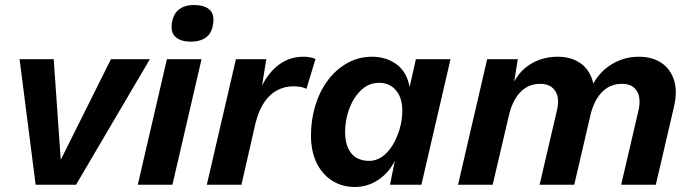

<svg xmlns="http://www.w3.org/2000/svg" viewBox="-20 -736 2756 765"><path d="M422 -500H577L283 0H122L58 -500H194L226 -43L197 -49Z M783 -500 667 0H529L645 -500ZM740 -570Q703 -570 682 -586.5Q661 -603 664 -637Q668 -678 691.5 -697Q715 -716 753 -716Q792 -716 812.5 -699.5Q833 -683 830 -650Q827 -608 803.5 -589Q780 -570 740 -570Z M804 0 920 -500H1041L1015 -339L1007 -352Q1030 -424 1077.5 -467Q1125 -510 1189 -510Q1205 -510 1216.5 -507.5Q1228 -505 1237 -501L1201 -382Q1192 -387 1179 -389.5Q1166 -392 1147 -392Q1115 -392 1085.5 -377Q1056 -362 1033.5 -329.5Q1011 -297 998 -245L942 0Z M1394 9Q1343 9 1303.5 -16Q1264 -41 1241.5 -87Q1219 -133 1219 -197Q1219 -258 1236 -314.5Q1253 -371 1285.5 -415Q1318 -459 1363.5 -484.5Q1409 -510 1463 -510Q1518 -510 1559.5 -480Q1601 -450 1612 -389L1637 -500H1775L1659 0H1534L1553 -95Q1529 -47 1486.5 -19Q1444 9 1394 9ZM1451 -95Q1479 -95 1503 -112Q1527 -129 1544.5 -158Q1562 -187 1572.5 -222.5Q1583 -258 1583 -295Q1583 -330 1571.5 -354.5Q1560 -379 1539.5 -392.5Q1519 -406 1491 -406Q1449 -406 1418.5 -376.5Q1388 -347 1371.5 -302.5Q1355 -258 1355 -210Q1355 -174 1366 -148Q1377 -122 1398.5 -108.5Q1420 -95 1451 -95Z M1805 0 1921 -500H2043L2020 -355L2011 -366Q2031 -436 2082.5 -473Q2134 -510 2202 -510Q2254 -510 2290 -486Q2326 -462 2340 -417.5Q2354 -373 2340 -309L2268 0H2130L2199 -296Q2211 -346 2192 -374Q2173 -402 2133 -402Q2099 -402 2074 -386Q2049 -370 2032 -340.5Q2015 -311 2006 -269L1943 0ZM2455 0 2524 -296Q2535 -345 2517.5 -373.5Q2500 -402 2458 -402Q2425 -402 2400 -386.5Q2375 -371 2357.5 -341.5Q2340 -312 2330 -269L2322 -353Q2348 -431 2403 -470.5Q2458 -510 2525 -510Q2578 -510 2614.5 -486Q2651 -462 2665.5 -417Q2680 -372 2665 -309L2593 0Z"/></svg>

Font: Kantumruy Pro SemiBold
Style: Italic
Weight: 600
Italic angle: -13°
Version: Version 1.002